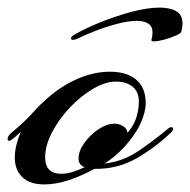

<svg xmlns="http://www.w3.org/2000/svg" viewBox="-40 -477 501 506"><path d="M77 9Q38 9 18.5 -10.5Q-1 -30 -1 -61Q-1 -80 4 -98Q9 -116 15 -130Q8 -123 1.5 -117.5Q-5 -112 -9 -109Q-13 -106 -16 -106Q-20 -106 -20 -111Q-20 -118 -10 -127Q25 -156 45 -178.5Q65 -201 87 -220Q124 -252 166 -270Q208 -288 250 -288Q294 -288 319 -267Q344 -246 344 -205Q344 -182 330.5 -152Q317 -122 288 -90Q276 -77 261 -64.5Q246 -52 235 -46Q284 -51 327 -80.5Q370 -110 404 -139Q409 -142 411 -142Q416 -142 416 -137Q416 -133 411 -128Q368 -87 318.5 -59Q269 -31 209 -32Q174 -13 140.5 -2Q107 9 77 9ZM122 -19Q136 -19 152 -24Q168 -29 184 -37Q178 -37 172.5 -43Q167 -49 167 -59Q167 -79 182 -100Q197 -121 219 -136Q241 -151 262 -151Q274 -151 284.5 -144.5Q295 -138 296 -127Q313 -146 319.5 -168Q326 -190 326 -209Q326 -235 309.5 -248.5Q293 -262 265 -262Q238 -262 205.5 -243Q173 -224 144.5 -194Q116 -164 97.5 -129Q79 -94 79 -62Q79 -19 122 -19ZM366 -368Q358 -368 359 -372Q362 -383 362 -391Q362 -408 350.5 -415Q339 -422 321 -422Q298 -422 268 -414Q238 -406 210 -395Q182 -384 164 -375Q157 -372 153 -372Q147 -372 147 -376Q147 -380 155 -385Q182 -401 222.5 -417.5Q263 -434 305.5 -445.5Q348 -457 381 -457Q408 -457 424.5 -447.5Q441 -438 441 -415Q441 -406 438 -394Q437 -389 423 -383Q409 -377 392.5 -372.5Q376 -368 366 -368Z"/></svg>

Font: Arizonia
Style: Regular
Weight: 400
Designer: Robert E. Leuschke
Foundry: Robert E. Leuschke
Version: Version 1.010; ttfautohint (v1.8.4.7-5d5b)